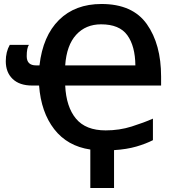

<svg xmlns="http://www.w3.org/2000/svg" viewBox="-20 -745 887 963"><path d="M487 -623Q579 -623 618.5 -568.5Q658 -514 659 -417H307Q314 -518 362 -570.5Q410 -623 487 -623ZM489 -725Q357 -725 276 -645Q195 -565 178 -417H161Q114 -417 114 -463Q114 -504 125 -520H29Q9 -485 9 -438Q9 -382 43.5 -349Q78 -316 141 -316H176Q186 -182 252 -97Q318 -12 433 5V198H552V8Q616 4 664 -10Q712 -24 747 -42V-150Q702 -130 640.5 -110.5Q579 -91 510 -91Q410 -91 361 -150Q312 -209 307 -316H788V-361Q788 -523 716.5 -624Q645 -725 489 -725Z"/></svg>

Font: Noto Sans Display Medium
Style: Regular
Weight: 500
Designer: Monotype Design Team
Foundry: Monotype Imaging Inc.
Version: Version 1.900